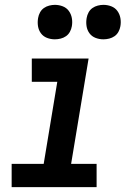

<svg xmlns="http://www.w3.org/2000/svg" viewBox="-20 -771 540 791"><path d="M28 0V-96H160L216 -434H111V-530H345L273 -96H378V0ZM406 -609Q389 -609 373.5 -615Q358 -621 348.5 -634Q339 -647 336.5 -663.5Q334 -680 337 -697Q339 -709 345 -720Q351 -731 361 -738Q371 -745 383 -748Q395 -751 406 -751Q423 -751 438.5 -745Q454 -739 463.5 -726Q473 -713 476 -696.5Q479 -680 476 -663Q474 -651 468 -640Q462 -629 452 -622Q442 -615 430 -612Q418 -609 406 -609ZM206 -609Q189 -609 173.5 -615Q158 -621 148.5 -634Q139 -647 136.5 -663.5Q134 -680 137 -697Q139 -709 145 -720Q151 -731 161 -738Q171 -745 183 -748Q195 -751 206 -751Q223 -751 238.5 -745Q254 -739 263.5 -726Q273 -713 276 -696.5Q279 -680 276 -663Q274 -651 268 -640Q262 -629 252 -622Q242 -615 230 -612Q218 -609 206 -609Z"/></svg>

Font: Iosevka Slab Oblique
Style: Bold
Weight: 700
Italic angle: -9°
Monospace: yes
Designer: Belleve Invis
Foundry: Belleve Invis
Version: Version 11.1.1; ttfautohint (v1.8.3)